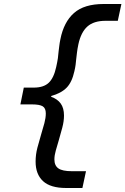

<svg xmlns="http://www.w3.org/2000/svg" viewBox="-20 -730 627 960"><path d="M311 210Q232 210 195 175.5Q158 141 158 78Q158 43 167 8.5Q176 -26 186 -59Q195 -88 202 -114.5Q209 -141 209 -163Q209 -189 193.5 -198.5Q178 -208 140 -208H82L99 -292H149Q198 -292 223.5 -316Q249 -340 261 -395Q267 -422 269.5 -439.5Q272 -457 273 -473Q275 -487 276.5 -501Q278 -515 282 -534Q299 -620 350 -665Q401 -710 498 -710H587L569 -626H508Q449 -626 417 -597.5Q385 -569 372 -509Q367 -485 365 -468Q363 -451 361 -434Q360 -421 358 -406Q356 -391 352 -374Q340 -319 313 -291.5Q286 -264 236 -250V-246Q267 -235 283.5 -212.5Q300 -190 300 -152Q300 -124 291.5 -92Q283 -60 274 -29Q266 -2 259 22.5Q252 47 252 67Q252 98 272 112Q292 126 339 126H410L392 210Z"/></svg>

Font: Sometype Mono
Style: Bold Italic
Weight: 700
Italic angle: -12°
Monospace: yes
Designer: Ryoichi Tsunekawa
Foundry: Dharma Type
Version: Version 1.000; ttfautohint (v1.8.3)